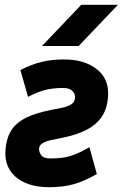

<svg xmlns="http://www.w3.org/2000/svg" viewBox="-20 -770 512 801"><path d="M186 11Q92 11 42 -35Q-8 -81 5 -163Q11 -205 32 -233.5Q53 -262 92 -280.5Q131 -299 191 -311L246 -322Q266 -327 279.5 -336.5Q293 -346 293 -366Q293 -380 281 -391.5Q269 -403 243 -403Q199 -403 166 -394Q133 -385 97 -366L65 -478Q111 -501 152.5 -511.5Q194 -522 248 -522Q331 -522 382.5 -482.5Q434 -443 431 -373Q429 -321 406.5 -286Q384 -251 343 -229.5Q302 -208 244 -196L190 -185Q167 -179 156 -171.5Q145 -164 143 -151Q142 -137 151.5 -123Q161 -109 189 -109Q217 -109 240.5 -112Q264 -115 290.5 -125Q317 -135 353 -156L384 -44Q332 -14 287 -1.5Q242 11 186 11ZM155 -578 319 -750H472L308 -578Z"/></svg>

Font: Finlandica
Style: Italic
Weight: 400
Italic angle: -8°
Designer: Niklas Ekholm, Juho Hiilivirta, Jaakko Suomalainen
Foundry: Helsinki Type Studio
Version: Version 1.064